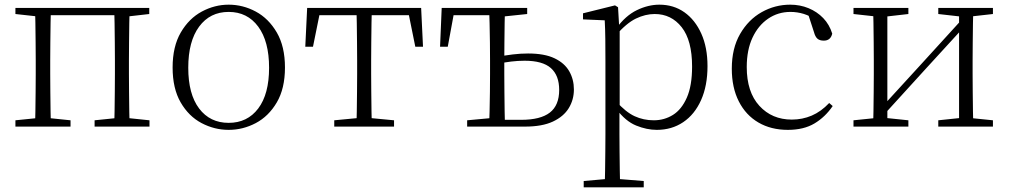

<svg xmlns="http://www.w3.org/2000/svg" viewBox="-20 -542 4318 822"><path d="M130 0Q131 -24 131.5 -64.5Q132 -105 132.5 -148.5Q133 -192 133 -226V-283Q133 -316 132.5 -359.5Q132 -403 131.5 -443.5Q131 -484 130 -508H198Q197 -484 196.5 -443.5Q196 -403 195.5 -359.5Q195 -316 195 -283V-226Q195 -192 195.5 -148.5Q196 -105 196.5 -64.5Q197 -24 198 0ZM469 0Q470 -24 470.5 -64.5Q471 -105 471.5 -148.5Q472 -192 472 -226V-283Q472 -316 471.5 -359.5Q471 -403 470.5 -443.5Q470 -484 469 -508H535Q534 -484 533.5 -443.5Q533 -403 532.5 -359.5Q532 -316 532 -283V-226Q532 -192 532.5 -148.5Q533 -105 533.5 -64.5Q534 -24 535 0ZM46 0V-27L155 -38H175L282 -27V0ZM385 0V-27L493 -38H514L620 -27V0ZM46 -482V-508H163V-470H155ZM502 -470V-508H619V-482L514 -470ZM163 -477V-508H502V-477Z M959 14Q898 14 843 -15Q788 -44 753.5 -103.5Q719 -163 719 -253Q719 -343 754 -403Q789 -463 844 -492.5Q899 -522 959 -522Q1020 -522 1075 -492.5Q1130 -463 1165 -403Q1200 -343 1200 -253Q1200 -163 1165 -103.5Q1130 -44 1075 -15Q1020 14 959 14ZM959 -16Q1039 -16 1085.5 -77.5Q1132 -139 1132 -252Q1132 -365 1085.5 -428Q1039 -491 959 -491Q879 -491 832.5 -428Q786 -365 786 -252Q786 -139 832.5 -77.5Q879 -16 959 -16Z M1287 -342 1295 -508H1783L1791 -342H1758L1725 -505L1758 -477H1320L1353 -505L1320 -342ZM1411 0V-27L1527 -38H1551L1667 -27V0ZM1506 0Q1507 -24 1507.5 -64.5Q1508 -105 1508.5 -148.5Q1509 -192 1509 -226V-283Q1509 -316 1508.5 -359.5Q1508 -403 1507.5 -443.5Q1507 -484 1506 -508H1572Q1571 -484 1570.5 -443.5Q1570 -403 1569.5 -359.5Q1569 -316 1569 -283V-226Q1569 -192 1569.5 -148.5Q1570 -105 1570.5 -64.5Q1571 -24 1572 0Z M2109 0V-29H2211Q2294 -29 2334 -60Q2374 -91 2374 -157Q2374 -219 2338.5 -250.5Q2303 -282 2226 -282Q2197 -282 2168.5 -278.5Q2140 -275 2111 -269V-300Q2143 -305 2175.5 -309Q2208 -313 2241 -313Q2311 -313 2354 -292.5Q2397 -272 2417 -237Q2437 -202 2437 -159Q2437 -115 2415 -79Q2393 -43 2347 -21.5Q2301 0 2228 0ZM2074 0Q2075 -24 2076 -64.5Q2077 -105 2077.5 -148.5Q2078 -192 2078 -226V-283Q2078 -316 2077.5 -359.5Q2077 -403 2076 -443.5Q2075 -484 2074 -508H2142Q2141 -484 2140.5 -443.5Q2140 -403 2139.5 -359.5Q2139 -316 2139 -283V-226Q2139 -192 2139.5 -148.5Q2140 -105 2140.5 -64.5Q2141 -24 2142 0ZM1864 -342 1871 -508H2109V-477H1896L1927 -505L1897 -342ZM1980 0V-27L2099 -38H2109V0ZM2109 -470V-508H2237V-482L2123 -470Z M2479 260V233L2591 223H2612L2736 233V260ZM2569 260Q2570 229 2570.5 189.5Q2571 150 2571.5 108.5Q2572 67 2572 32V-278Q2572 -330 2571.5 -374Q2571 -418 2569 -455L2476 -459V-485L2613 -519L2626 -511L2631 -425L2633 -420V-80L2632 -71V32Q2632 66 2632.5 107.5Q2633 149 2633.5 189Q2634 229 2635 260ZM2792 14Q2749 14 2703.5 -4.5Q2658 -23 2619 -75H2606L2618 -108Q2659 -62 2697 -44.5Q2735 -27 2779 -27Q2824 -27 2861 -50Q2898 -73 2920.5 -124Q2943 -175 2943 -257Q2943 -369 2898.5 -425.5Q2854 -482 2783 -482Q2743 -482 2702.5 -462.5Q2662 -443 2615 -389L2606 -420H2618Q2658 -475 2706.5 -498.5Q2755 -522 2803 -522Q2864 -522 2910 -489.5Q2956 -457 2982.5 -398Q3009 -339 3009 -259Q3009 -175 2981.5 -113.5Q2954 -52 2905 -19Q2856 14 2792 14Z M3353 14Q3281 14 3227 -17.5Q3173 -49 3143 -108Q3113 -167 3113 -248Q3113 -335 3148.5 -396.5Q3184 -458 3241 -490Q3298 -522 3363 -522Q3405 -522 3441.5 -507Q3478 -492 3504.5 -464.5Q3531 -437 3543 -398Q3536 -368 3507 -368Q3489 -368 3479.5 -376.5Q3470 -385 3465 -404L3437 -490L3480 -452Q3449 -474 3421 -482.5Q3393 -491 3364 -491Q3311 -491 3268.5 -462Q3226 -433 3201.5 -380.5Q3177 -328 3177 -255Q3177 -148 3231 -89Q3285 -30 3370 -30Q3415 -30 3455 -47Q3495 -64 3530 -101L3545 -88Q3513 -41 3467 -13.5Q3421 14 3353 14Z M3634 0V-27L3742 -38H3763L3869 -27V0ZM3997 0V-27L4102 -38H4123L4231 -27V0ZM3718 0Q3719 -24 3719.5 -64.5Q3720 -105 3720.5 -148.5Q3721 -192 3721 -226V-283Q3721 -316 3720.5 -359.5Q3720 -403 3719.5 -443.5Q3719 -484 3718 -508H3779V0ZM3759 -45 3729 -61H3735L3919 -262L4104 -465L4132 -447H4126L3942 -246ZM4086 0V-508H4147Q4146 -484 4145.5 -443.5Q4145 -403 4144.5 -359.5Q4144 -316 4144 -283V-226Q4144 -192 4144.5 -148.5Q4145 -105 4145.5 -64.5Q4146 -24 4147 0ZM3634 -482V-508H3869V-482L3764 -470H3743ZM3997 -482V-508H4231V-482L4124 -470H4103Z"/></svg>

Font: Noto Serif HK ExtraLight
Style: Regular
Weight: 200
Designer: Ryoko NISHIZUKA 西塚涼子 (kana & ideographs); Frank Grießhammer (Latin, Greek & Cyrillic); Wenlong ZHANG 张文龙 (bopomofo); San
Foundry: Adobe
Version: Version 2.002-H1;hotconv 1.1.0;makeotfexe 2.6.0